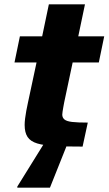

<svg xmlns="http://www.w3.org/2000/svg" viewBox="-20 -678 502 888"><path d="M362 0Q287 0 235.5 -2.5Q184 -5 152.5 -14.5Q121 -24 107.5 -44.5Q94 -65 94 -100Q94 -113 96 -129.5Q98 -146 101.5 -165Q105 -184 109 -202L149 -389H47L72 -510H175L206 -658H373L342 -510H462L437 -389H316L277 -205Q275 -195 273 -183.5Q271 -172 269.5 -162.5Q268 -153 268 -148Q268 -134 278 -125.5Q288 -117 313.5 -114Q339 -111 386 -111ZM60 190V185L186 -18H293L292 -13L211 190Z"/></svg>

Font: Saira SemiExpanded
Style: Bold Italic
Weight: 700
Width: 6
Italic angle: -12°
Designer: Hector Gatti with collaboration of the Omnibus-Type team
Foundry: Omnibus-Type
Version: Version 1.101